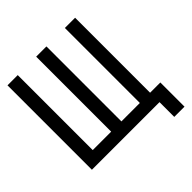

<svg xmlns="http://www.w3.org/2000/svg" viewBox="-197 -752 994 994"><g transform="rotate(-45 300.0 -255.0)"><path d="M15 0V-618H90V-69H225V-618H300V-69H435V-618H510V0ZM510 108V0H418V-69H585V108Z"/></g></svg>

Font: Victor Mono Thin
Style: Regular
Weight: 100
Monospace: yes
Designer: Rune Bjørnerås
Version: Version 1.561;gftools[0.9.30]